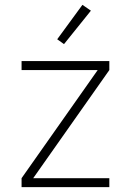

<svg xmlns="http://www.w3.org/2000/svg" viewBox="-20 -772 540 792"><path d="M69 0V-37L383 -483H69V-520H431V-483L117 -37H431V0ZM244 -590 216 -610 320 -752 355 -728Z"/></svg>

Font: Iosevka SS18 Extralight
Style: Regular
Weight: 200
Monospace: yes
Designer: Belleve Invis
Foundry: Belleve Invis
Version: Version 25.1.1; ttfautohint (v1.8.4)